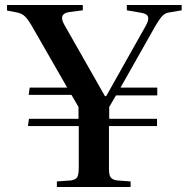

<svg xmlns="http://www.w3.org/2000/svg" viewBox="-20 -743 742 763"><path d="M206 0V-22L262 -26Q281 -29 287 -39Q293 -49 293 -78V-242H91L95 -271H292V-318L264 -366H94L98 -395H247L107 -639Q92 -665 79.5 -677.5Q67 -690 45 -694L8 -701V-723H309V-702L255 -695Q233 -692 228 -679Q223 -666 236 -644L397 -361H402L559 -640Q572 -663 568.5 -675.5Q565 -688 542 -692L484 -702V-723H702V-702L655 -694Q638 -692 627 -681.5Q616 -671 597 -639L459 -395H605V-364H441L414 -318V-271H604V-242H413V-74Q413 -48 419.5 -38.5Q426 -29 445 -26L499 -22V0Z"/></svg>

Font: Literata 60pt Medium
Style: Regular
Weight: 500
Designer: Latin by Veronika Burian and Jose Scaglione. Greek by Irene Vlachou. Cyrillic by Vera Evstafieva.
Foundry: TypeTogether
Version: Version 3.103;gftools[0.9.29]